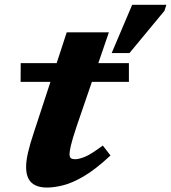

<svg xmlns="http://www.w3.org/2000/svg" viewBox="-20 -788 730 820"><path d="M307 -247.5Q288.5 -192 282.8 -166.8Q277 -141.5 277 -130.5Q277 -116.5 283 -112.2Q289 -108 301 -108Q316.5 -108 342 -118Q367.5 -128 419 -166.5L452 -124Q388 -64.5 338 -35.2Q288 -6 249.2 3.5Q210.5 13 181 13Q137 13 114.2 -8.2Q91.5 -29.5 91.5 -75.5Q91.5 -100.5 99.5 -136Q107.5 -171.5 125.5 -225L195.5 -438.5H68L68.5 -518.5H222L265 -650H445L400 -518.5H530.5V-438.5H372.5ZM457 -561.5 544.5 -767.5H690.5L682.5 -742L533 -561.5Z"/></svg>

Font: Newsreader Caption
Style: Bold Italic
Weight: 700
Italic angle: -17°
Designer: Hugues Gentile
Foundry: Production Type
Version: Version 1.001